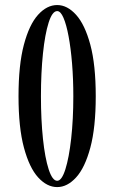

<svg xmlns="http://www.w3.org/2000/svg" viewBox="-20 -731 454 762"><path d="M207 11.5Q166.5 11.5 131.5 -26.8Q96.5 -65 75 -145Q53.5 -225 53.5 -349Q53.5 -473.5 74.8 -553.5Q96 -633.5 131 -672.2Q166 -711 207 -711Q247 -711 282 -672.2Q317 -633.5 338.5 -553.5Q360 -473.5 360 -349Q360 -225 338.5 -145Q317 -65 282 -26.8Q247 11.5 207 11.5ZM207 -13.5Q225 -13.5 239.5 -59.2Q254 -105 262.5 -181.2Q271 -257.5 271 -349Q271 -417.5 266 -478.8Q261 -540 252.2 -586.8Q243.5 -633.5 232 -660.2Q220.5 -687 207 -687Q187.5 -687 173 -641.2Q158.5 -595.5 150.5 -518.8Q142.5 -442 142.5 -349Q142.5 -256 150.5 -180Q158.5 -104 173.2 -58.8Q188 -13.5 207 -13.5Z"/></svg>

Font: Imbue 50pt Medium
Style: Regular
Weight: 500
Designer: Tyler Finck
Foundry: Etcetera Type Company
Version: Version 1.102; ttfautohint (v1.8.3)